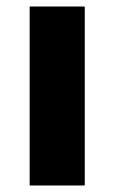

<svg xmlns="http://www.w3.org/2000/svg" viewBox="-20 -569 351 589"><path d="M240 0H71V-549H240Z"/></svg>

Font: Noto Sans Canadian Aboriginal ExtraBold
Style: Regular
Weight: 800
Designer: Monotype Design Team, Typotheque's Kevin King
Foundry: Monotype Imaging Inc.
Version: Version 2.004; ttfautohint (v1.8.4.7-5d5b)